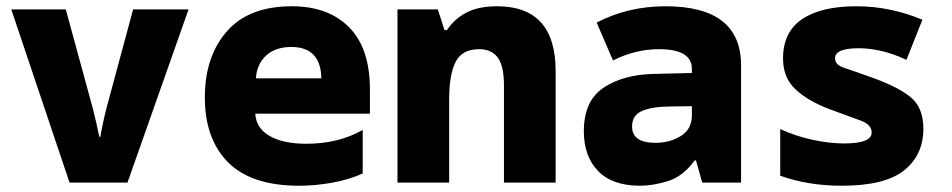

<svg xmlns="http://www.w3.org/2000/svg" viewBox="-20 -583 3040 613"><path d="M387 0 582 -553H405L320 -238Q312 -206 308.5 -188.5Q305 -171 300 -146H297Q292 -171 288 -188.5Q284 -206 276 -238L190 -553H16L202 0Z M1138 -29V-168Q1060 -124 958 -124Q885 -124 841.5 -148.5Q798 -173 795 -220H1161V-298Q1161 -429 1094.5 -496Q1028 -563 912 -563Q774 -563 704 -482.5Q634 -402 634 -272Q634 -139 708.5 -64.5Q783 10 935 10Q986 10 1039.5 0.5Q1093 -9 1138 -29ZM910 -433Q1004 -433 1006 -333H797Q800 -378 829.5 -405.5Q859 -433 910 -433Z M1414 0V-264Q1414 -346 1435 -386Q1456 -426 1510 -426Q1549 -426 1569 -399.5Q1589 -373 1589 -310V0H1754V-356Q1754 -563 1567 -563Q1508 -563 1469.5 -543Q1431 -523 1407 -487H1399L1378 -553H1249V0Z M1998 -179Q1998 -216 2031.5 -229.5Q2065 -243 2120 -243L2189 -244V-215Q2189 -171 2154 -149Q2119 -127 2073 -127Q1998 -127 1998 -179ZM2198 -71H2202L2222 0H2346V-374Q2346 -563 2105 -563Q1985 -563 1885 -511L1937 -390Q2009 -426 2084 -426Q2189 -426 2189 -363V-350L2068 -347Q1970 -345 1907 -303Q1844 -261 1844 -164Q1844 -84 1889.5 -37Q1935 10 2024 10Q2065 10 2113 -5Q2161 -20 2198 -71Z M2928 -172Q2928 -237 2890.5 -270Q2853 -303 2768 -334Q2704 -357 2675 -366.5Q2646 -376 2646 -397Q2646 -429 2722 -429Q2755 -429 2793 -420.5Q2831 -412 2874 -392L2925 -520Q2822 -563 2714 -563Q2602 -563 2541 -522Q2480 -481 2480 -396Q2480 -335 2519.5 -298Q2559 -261 2627 -235Q2693 -211 2728 -198Q2763 -185 2763 -160Q2763 -125 2675 -125Q2629 -125 2575 -136.5Q2521 -148 2471 -171V-22Q2560 10 2668 10Q2805 10 2866.5 -39Q2928 -88 2928 -172Z"/></svg>

Font: Noto Sans Mono UI ExtraBold
Style: Regular
Weight: 800
Designer: Monotype Design team
Foundry: Monotype Imaging Inc.
Version: 1.000